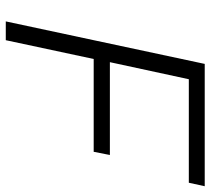

<svg xmlns="http://www.w3.org/2000/svg" viewBox="-52 -676 728 664"><g transform="rotate(90 312.0 -344.0)"><path d="M201 -688 54 0H119L184 -304H505L516 -360H195L254 -633H612L624 -688Z"/></g></svg>

Font: Saira UNSAM Light Italic
Style: Regular
Weight: 300
Italic angle: -12°
Designer: Hector Gatti with collaboration of the Omnibus-Type team
Foundry: Omnibus-Type
Version: Version 0.072;PS 000.072;hotconv 1.0.88;makeotf.lib2.5.64775